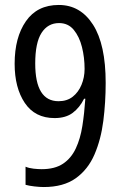

<svg xmlns="http://www.w3.org/2000/svg" viewBox="-20 -744 493 774"><path d="M156 10Q140 10 118.5 7.5Q97 5 83 1V-72Q97 -66 115.5 -64Q134 -62 148 -62Q201 -62 234 -84Q267 -106 285.5 -145.5Q304 -185 312 -236Q320 -287 324 -346H319Q301 -310 273 -289Q245 -268 200 -268Q121 -268 80 -329Q39 -390 39 -487Q39 -593 84.5 -658.5Q130 -724 217 -724Q304 -724 355 -644.5Q406 -565 406 -410Q406 -331 396.5 -256.5Q387 -182 361 -121.5Q335 -61 285.5 -25.5Q236 10 156 10ZM216 -336Q250 -336 273 -354Q296 -372 308.5 -402Q321 -432 321 -466Q321 -512 310.5 -554Q300 -596 277.5 -623.5Q255 -651 218 -651Q173 -651 147.5 -611.5Q122 -572 122 -488Q122 -336 216 -336Z"/></svg>

Font: Noto Sans Bengali UI Condensed
Style: Regular
Weight: 400
Width: 3
Designer: Jelle Bosma - Monotype Design Team
Foundry: Monotype Imaging Inc.
Version: Version 2.003; ttfautohint (v1.8.4.7-5d5b)